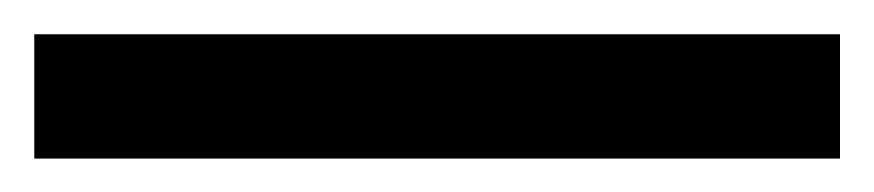

<svg xmlns="http://www.w3.org/2000/svg" viewBox="-20 18 510 112"><path d="M0 110.5V38H470V110.5Z"/></svg>

Font: Literata 36pt
Style: Bold
Weight: 700
Designer: Latin by Veronika Burian and Jose Scaglione. Greek by Irene Vlachou. Cyrillic by Vera Evstafieva.
Foundry: TypeTogether
Version: Version 3.002